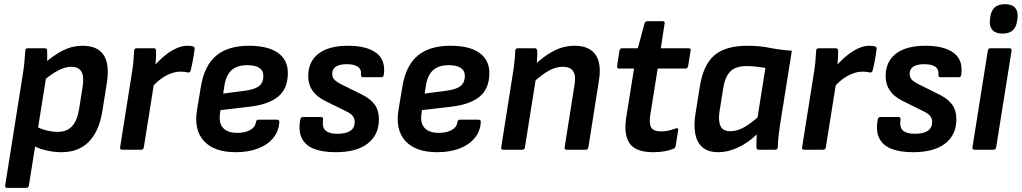

<svg xmlns="http://www.w3.org/2000/svg" viewBox="-20 -726 4955 931"><path d="M278.3 12Q240 12 200.2 2.3Q160.4 -7.3 137.7 -23.3L149.4 -116.4Q171.7 -102.4 202.3 -94.5Q232.8 -86.5 259.4 -86.5Q303.9 -86.5 329.3 -113.7Q354.7 -140.9 363.6 -197.7L380.6 -304.9Q388.6 -355.7 374.6 -379Q360.7 -402.2 325.5 -402.2Q295.2 -402.2 259.7 -383.1Q224.1 -364 178 -323.8L186.6 -412.3Q241 -459.4 285.8 -481.7Q330.7 -504.1 380.7 -504.1Q453 -504.1 482.7 -459Q512.3 -413.8 498 -323.2L476.3 -187Q460.3 -89 410.7 -38.5Q361 12 278.3 12ZM15.1 185Q3.1 185 5.1 173.3L91.8 -373Q96.1 -400 98.6 -427.9Q101.1 -455.7 102.5 -479.1Q102.5 -492.1 115.5 -492.1H197Q208.3 -492.1 208.7 -480.4Q209 -472.4 209 -459.7Q209 -447 208.5 -434.5Q208 -422 206 -414L204.7 -358.2L120.1 173.3Q118.1 185 107.7 185Z M572.5 0Q560.4 0 562.4 -11.7L619.1 -369Q624.1 -398.7 626.6 -425.9Q629.1 -453.1 630.5 -479.7Q630.5 -492.1 643.5 -492.1H725Q730.6 -492.1 733.5 -489.6Q736.3 -487.1 736.7 -481Q737.3 -463.1 736 -440.6Q734.7 -418.1 732 -400.1L730.1 -342.4L677.4 -11.7Q676.4 -6.7 673.8 -3.3Q671.1 0 665.1 0ZM712.1 -297.7 722.7 -400.1Q747.7 -430.1 775.5 -453.4Q803.3 -476.8 832.4 -490.4Q861.5 -504.1 887.9 -504.1Q908.3 -504.1 916 -500.7Q921.7 -499.1 923 -495.4Q924.3 -491.7 923.3 -486Q920.6 -463 915.6 -435.9Q910.6 -408.7 904.6 -384.6Q901.2 -372 889.9 -374.9Q883.2 -376.6 874.6 -377.6Q865.9 -378.6 854.6 -378.6Q832.3 -378.6 807.5 -369.3Q782.7 -360 758.5 -342Q734.4 -324 712.1 -297.7Z M1122.4 12Q1018.9 12 969 -42.1Q919.1 -96.1 935.5 -194.3L954.8 -310Q971.8 -409 1028.9 -456.6Q1086 -504.1 1187.4 -504.1Q1279.6 -504.1 1327.7 -469.7Q1375.8 -435.4 1375.8 -372.1Q1375.8 -296 1328.4 -257.3Q1281.1 -218.7 1188.5 -208.3L1049.1 -192L1046.8 -175.5Q1040.1 -128.6 1062.2 -105.2Q1084.3 -81.7 1131.4 -81.7Q1168.7 -81.7 1193.3 -95.5Q1217.9 -109.3 1220.8 -133.2Q1222.8 -145.6 1233.2 -145.6H1323.7Q1335.1 -145.6 1334.4 -133.9Q1331.7 -89.4 1304.8 -56.7Q1278 -24 1231.4 -6Q1184.9 12 1122.4 12ZM1062.1 -272.2 1171.4 -286.5Q1217.6 -293.1 1237.3 -309.7Q1257.1 -326.3 1257.1 -358.2Q1257.1 -383.5 1237.4 -396.7Q1217.6 -410 1179.4 -410Q1129.6 -410 1102.8 -385.6Q1076.1 -361.2 1068.4 -312.3Z M1608.2 12Q1542.7 12 1501.3 -4.8Q1459.9 -21.7 1443.1 -56.7Q1426.2 -91.7 1435.9 -145.7Q1438.2 -158.7 1448.9 -158.7H1536.7Q1542.4 -158.7 1544.9 -155.4Q1547.4 -152.1 1546.4 -145.7Q1541.1 -108.2 1558.7 -92.8Q1576.3 -77.3 1616.4 -77.3Q1657.6 -77.3 1678.8 -91.7Q1700 -106.2 1700 -134.4Q1700 -151.3 1690.5 -163.4Q1681 -175.6 1657.4 -186.9L1555.4 -237.3Q1514.8 -257.6 1494.6 -287.3Q1474.5 -316.9 1474.5 -356.6Q1474.5 -427.3 1524.3 -465.7Q1574.2 -504.1 1667 -504.1Q1758.6 -504.1 1804.8 -469.2Q1851 -434.4 1841 -363.3Q1839.3 -351.6 1829.3 -351.6H1740.1Q1729.8 -351.6 1730.4 -363.3Q1733.4 -389.5 1715.5 -402.1Q1697.6 -414.8 1661.8 -414.8Q1627 -414.8 1608.9 -403Q1590.8 -391.2 1590.8 -368Q1590.8 -350.7 1602.3 -338.9Q1613.8 -327.1 1640.1 -314.5L1734.3 -267.8Q1777.7 -246.1 1797.5 -218Q1817.3 -189.8 1817.3 -147.8Q1817.3 -71.7 1762.8 -29.9Q1708.3 12 1608.2 12Z M2099.4 12Q1995.9 12 1946 -42.1Q1896.1 -96.1 1912.5 -194.3L1931.8 -310Q1948.8 -409 2005.9 -456.6Q2063 -504.1 2164.4 -504.1Q2256.6 -504.1 2304.7 -469.7Q2352.8 -435.4 2352.8 -372.1Q2352.8 -296 2305.4 -257.3Q2258.1 -218.7 2165.5 -208.3L2026.1 -192L2023.8 -175.5Q2017.1 -128.6 2039.2 -105.2Q2061.3 -81.7 2108.4 -81.7Q2145.7 -81.7 2170.3 -95.5Q2194.9 -109.3 2197.8 -133.2Q2199.8 -145.6 2210.2 -145.6H2300.7Q2312.1 -145.6 2311.4 -133.9Q2308.7 -89.4 2281.8 -56.7Q2255 -24 2208.4 -6Q2161.9 12 2099.4 12ZM2039.1 -272.2 2148.4 -286.5Q2194.6 -293.1 2214.3 -309.7Q2234.1 -326.3 2234.1 -358.2Q2234.1 -383.5 2214.4 -396.7Q2194.6 -410 2156.4 -410Q2106.6 -410 2079.8 -385.6Q2053.1 -361.2 2045.4 -312.3Z M2728 0Q2716 0 2718 -11.7L2766.3 -317.8Q2773.2 -361 2758.6 -381.6Q2744 -402.2 2709.8 -402.2Q2687.6 -402.2 2664.6 -393.9Q2641.7 -385.6 2615.6 -367Q2589.6 -348.4 2555.7 -317.9L2565 -404.4Q2615.4 -453.4 2664.2 -478.8Q2713 -504.1 2767 -504.1Q2836.7 -504.1 2867.3 -461.1Q2898 -418.1 2884 -334.1L2833 -11.7Q2830.6 0 2820.6 0ZM2420.5 0Q2408.4 0 2410.4 -11.7L2466.4 -367Q2471.4 -395.4 2474.6 -427.2Q2477.8 -459 2478.5 -479.7Q2478.5 -492.1 2491.5 -492.1H2572.3Q2578 -492.1 2580.8 -489.6Q2583.7 -487.1 2584.7 -480.4Q2585.7 -471.7 2585 -456.4Q2584.3 -441.1 2583.5 -424.6Q2582.7 -408.2 2580.7 -394.9L2580.7 -360.2L2525.4 -11.7Q2524.4 -6.7 2521.8 -3.3Q2519.1 0 2513.1 0Z M3147.3 12Q3063.1 12 3033.2 -30.5Q3003.2 -73.1 3016.9 -159L3054.5 -393.6H2981.9Q2976.9 -393.6 2974 -396.9Q2971.2 -400.2 2972.2 -405.3L2983.6 -480.4Q2984.9 -486.1 2988.4 -489.1Q2991.9 -492.1 2996.6 -492.1H3072.9L3105 -611.7Q3109 -623.1 3119 -623.1H3193.2Q3205.6 -623.1 3202.6 -611.4L3184.2 -492.1H3318.3Q3331 -492.1 3328.7 -480.4L3316.6 -405.3Q3315.6 -400.2 3312.8 -396.9Q3309.9 -393.6 3304.2 -393.6H3169.1L3132.9 -167.1Q3126.6 -124.9 3138.3 -106.9Q3149.9 -88.9 3183.8 -88.9Q3202.4 -88.9 3221.1 -92.7Q3239.7 -96.5 3256.7 -103.2Q3262.7 -105.5 3266.2 -103Q3269.7 -100.5 3268.4 -94.5L3256 -17.7Q3254.7 -8.7 3245 -4.3Q3224.9 3.7 3200.6 7.8Q3176.3 12 3147.3 12Z M3464.1 12Q3413.8 12 3386.6 -11.3Q3359.4 -34.6 3351.4 -76.7Q3343.4 -118.9 3352.4 -174.5L3373.8 -308.3Q3390.8 -413 3444.8 -458.6Q3498.9 -504.1 3604 -504.1Q3663.1 -504.1 3712.1 -494.1Q3761 -484.1 3819.7 -480.1L3763 -125.1Q3758.6 -96 3755.3 -67.5Q3752 -39 3751.3 -11.7Q3751 0 3738.3 0H3659.4Q3648.4 0 3647.7 -11.7Q3647.4 -26.3 3648.1 -42.3Q3648.7 -58.3 3649.7 -74.3Q3605.4 -32 3556.9 -10Q3508.4 12 3464.1 12ZM3522.3 -89.9Q3551.5 -89.9 3582.2 -105.7Q3612.9 -121.4 3653.3 -156.2L3691.3 -396.3Q3671.7 -400.3 3647 -402.9Q3622.2 -405.6 3600.9 -405.6Q3546.9 -405.6 3521.5 -379.8Q3496.1 -354.1 3487.1 -299.6L3468.8 -185.5Q3462.2 -141.6 3473.2 -115.8Q3484.1 -89.9 3522.3 -89.9Z M3879.5 0Q3867.4 0 3869.4 -11.7L3926.1 -369Q3931.1 -398.7 3933.6 -425.9Q3936.1 -453.1 3937.5 -479.7Q3937.5 -492.1 3950.5 -492.1H4032Q4037.6 -492.1 4040.5 -489.6Q4043.3 -487.1 4043.7 -481Q4044.3 -463.1 4043 -440.6Q4041.7 -418.1 4039 -400.1L4037.1 -342.4L3984.4 -11.7Q3983.4 -6.7 3980.8 -3.3Q3978.1 0 3972.1 0ZM4019.1 -297.7 4029.7 -400.1Q4054.7 -430.1 4082.5 -453.4Q4110.3 -476.8 4139.4 -490.4Q4168.5 -504.1 4194.9 -504.1Q4215.3 -504.1 4223 -500.7Q4228.7 -499.1 4230 -495.4Q4231.3 -491.7 4230.3 -486Q4227.6 -463 4222.6 -435.9Q4217.6 -408.7 4211.6 -384.6Q4208.2 -372 4196.9 -374.9Q4190.2 -376.6 4181.6 -377.6Q4172.9 -378.6 4161.6 -378.6Q4139.3 -378.6 4114.5 -369.3Q4089.7 -360 4065.5 -342Q4041.4 -324 4019.1 -297.7Z M4408.2 12Q4342.7 12 4301.3 -4.8Q4259.9 -21.7 4243.1 -56.7Q4226.2 -91.7 4235.9 -145.7Q4238.2 -158.7 4248.9 -158.7H4336.7Q4342.4 -158.7 4344.9 -155.4Q4347.4 -152.1 4346.4 -145.7Q4341.1 -108.2 4358.7 -92.8Q4376.3 -77.3 4416.4 -77.3Q4457.6 -77.3 4478.8 -91.7Q4500 -106.2 4500 -134.4Q4500 -151.3 4490.5 -163.4Q4481 -175.6 4457.4 -186.9L4355.4 -237.3Q4314.8 -257.6 4294.6 -287.3Q4274.5 -316.9 4274.5 -356.6Q4274.5 -427.3 4324.3 -465.7Q4374.2 -504.1 4467 -504.1Q4558.6 -504.1 4604.8 -469.2Q4651 -434.4 4641 -363.3Q4639.3 -351.6 4629.3 -351.6H4540.1Q4529.8 -351.6 4530.4 -363.3Q4533.4 -389.5 4515.5 -402.1Q4497.6 -414.8 4461.8 -414.8Q4427 -414.8 4408.9 -403Q4390.8 -391.2 4390.8 -368Q4390.8 -350.7 4402.3 -338.9Q4413.8 -327.1 4440.1 -314.5L4534.3 -267.8Q4577.7 -246.1 4597.5 -218Q4617.3 -189.8 4617.3 -147.8Q4617.3 -71.7 4562.8 -29.9Q4508.3 12 4408.2 12Z M4705.5 0Q4693.4 0 4695.4 -11.7L4769.8 -480.4Q4772.1 -492.1 4782.8 -492.1H4874.1Q4879.8 -492.1 4883.1 -489.2Q4886.4 -486.4 4885.1 -480.4L4810.4 -11.7Q4809.4 -6.7 4806.6 -3.3Q4803.8 0 4798.1 0ZM4841.5 -563.2Q4808 -563.2 4792.5 -580.2Q4776.9 -597.3 4779.9 -627.4L4781.6 -641.5Q4785.3 -672.6 4802.3 -689.1Q4819.4 -705.7 4852.5 -705.7Q4886.6 -705.7 4901.9 -688.6Q4917.2 -671.6 4914.1 -641.5L4912.4 -627.4Q4908.8 -596.3 4891.7 -579.7Q4874.6 -563.2 4841.5 -563.2Z"/></svg>

Font: Sofia Sans Hairline
Style: Italic
Weight: 1
Italic angle: -9°
Designer: Botio Nikoltchev, Ani Petrova
Foundry: lettersoup
Version: Version 4.102